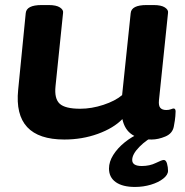

<svg xmlns="http://www.w3.org/2000/svg" viewBox="-20 -545 733 761"><path d="M235 8Q32 8 52 -189L82 -493Q85 -525 145 -525H173Q203 -525 217.5 -515.5Q232 -506 230 -494L200 -203Q195 -154 216.5 -134Q238 -114 298 -114Q343 -114 390 -129.5Q437 -145 464 -168L498 -493Q501 -525 561 -525H589Q619 -525 633.5 -515.5Q648 -506 646 -494L610 -147Q608 -126 615.5 -117.5Q623 -109 639 -109Q650 -109 657.5 -112Q665 -115 668 -115Q676 -115 676 -103Q676 -99 675 -84.5Q674 -70 669 -44Q664 -16 635.5 -4Q607 8 581 8Q533 8 503.5 -11.5Q474 -31 465 -73Q430 -37 368 -14.5Q306 8 235 8ZM515 196Q466 196 439 177Q412 158 412 123Q412 96 429 69Q446 42 474.5 19Q503 -4 535 -17L599 -10Q561 8 532.5 37Q504 66 504 89Q504 113 542 113Q573 113 597.5 101Q622 89 629 89Q638 89 642 103.5Q646 118 646 132Q646 148 627 163Q608 178 578 187Q548 196 515 196Z"/></svg>

Font: Asap Expanded Expanded Regular
Style: Bold Italic
Weight: 700
Width: 7
Italic angle: -6°
Designer: Pablo Cosgaya
Foundry: Omnibus-Type
Version: Version 3.001; ttfautohint (v1.8.4.7-5d5b)